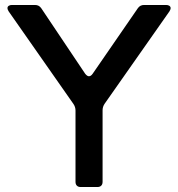

<svg xmlns="http://www.w3.org/2000/svg" viewBox="-20 -753 717 773"><path d="M560 -733H649Q657 -733 662 -729.5Q667 -726 667 -720Q667 -715 662 -707L401 -335Q393 -323 393 -309V-21Q393 -11 387.5 -5.5Q382 0 372 0H305Q295 0 289.5 -5.5Q284 -11 284 -21V-308Q284 -322 276 -334L15 -707Q10 -715 10 -720Q10 -726 15 -729.5Q20 -733 28 -733H121Q137 -733 146 -720L323 -456Q331 -446 338 -446Q346 -446 353 -456L535 -720Q544 -733 560 -733Z"/></svg>

Font: Shippori Antique B1
Style: Regular
Weight: 400
Designer: FONTDASU
Foundry: FONTDASU / Google Inc. / but / Adobe
Version: Version 2.001